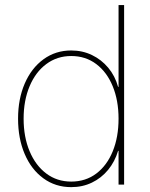

<svg xmlns="http://www.w3.org/2000/svg" viewBox="-20 -748 609 778"><path d="M268.6 10.3Q204.6 10.3 155.8 -25.4Q106.9 -61 80.1 -123.8Q53.2 -186.5 53.2 -267.1Q53.2 -347.2 80.3 -409.7Q107.4 -472.2 156.2 -507.8Q205.1 -543.5 268.6 -543.5Q314 -543.5 352.3 -525.1Q390.6 -506.8 418.5 -473.6Q446.3 -440.4 458.5 -396H460.4V-727.5H482.9V0H460.4V-136.7H458.5Q445.3 -92.8 418 -59.6Q390.6 -26.4 352.5 -8.1Q314.5 10.3 268.6 10.3ZM268.6 -12.2Q327.1 -12.2 370.4 -44.9Q413.6 -77.6 437 -135.3Q460.4 -192.9 460.4 -267.1Q460.4 -340.8 436.8 -398.4Q413.1 -456.1 369.9 -488.5Q326.7 -521 268.6 -521Q211.4 -521 167.7 -488.5Q124 -456.1 99.9 -398.4Q75.7 -340.8 75.7 -267.1Q75.7 -192.9 99.9 -135.3Q124 -77.6 167.5 -44.9Q210.9 -12.2 268.6 -12.2Z"/></svg>

Font: Inter 20pt Thin
Style: Regular
Weight: 250
Version: Version 4.001;git-66647c0bb